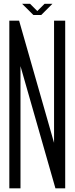

<svg xmlns="http://www.w3.org/2000/svg" viewBox="-20 -997 398 1025"><path d="M328.1 8.3H275.9L89.4 -644V8.3H29.8V-886.7H82L268.6 -234.4V-886.7H328.1ZM200.2 -917H158.2L98.1 -976.6H140.6L179.2 -938L217.8 -976.6H259.8Z"/></svg>

Font: Ignotum
Style: Regular
Weight: 400
Designer: GGBot
Version: 0.10